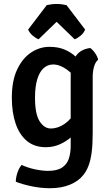

<svg xmlns="http://www.w3.org/2000/svg" viewBox="-20 -750 570 990"><path d="M486 -442.5Q471 -429 464.5 -405Q458 -381 458 -353.5V-65.5Q458 -5 452.5 36.2Q447 77.5 436.2 105.2Q425.5 133 409.5 152.5Q384.5 184.5 340.2 202.5Q296 220.5 238.5 220.5Q192 220.5 144.5 210.8Q97 201 61.5 187Q61.5 165.5 70 140.2Q78.5 115 91.5 100.5Q123 115 160 123Q197 131 227.5 131Q274.5 131 300 114Q325.5 97 335 67.8Q344.5 38.5 344.5 2V-366Q344.5 -417.5 368.2 -456.5Q392 -495.5 445 -502.5Q458 -494 470.2 -476.2Q482.5 -458.5 486 -442.5ZM41 -246.5Q41 -334.5 69 -392.8Q97 -451 141.2 -479.8Q185.5 -508.5 234.5 -508.5Q279.5 -508.5 312.2 -494.8Q345 -481 367.8 -460Q390.5 -439 406.5 -418L389.5 -319.5Q362.5 -364 325.5 -390.8Q288.5 -417.5 254 -417.5Q225.5 -417.5 204.5 -398.2Q183.5 -379 172 -341Q160.5 -303 160.5 -246Q160.5 -162 184.2 -124.8Q208 -87.5 242 -87.5Q279.5 -87.5 314.2 -112Q349 -136.5 369 -177L386.5 -90Q372 -66 346.8 -43.2Q321.5 -20.5 288.2 -5.8Q255 9 216.5 9Q157.5 9 118.8 -23.2Q80 -55.5 60.5 -113Q41 -170.5 41 -246.5ZM323 -723.5 419 -597.5Q411.5 -579 395 -565.5Q378.5 -552 365 -547.5L272 -637.5L179 -547.5Q166 -552 149.5 -565.5Q133 -579 125 -597.5L221 -723.5Q231 -726 244.5 -727.8Q258 -729.5 272 -729.5Q286 -729.5 299.5 -727.8Q313 -726 323 -723.5Z"/></svg>

Font: Signika Medium
Style: Regular
Weight: 500
Designer: Anna Giedry
Foundry: Anna Giedry
Version: Version 2.000